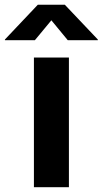

<svg xmlns="http://www.w3.org/2000/svg" viewBox="-81 -781 428 801"><path d="M60.5 0V-541H206.5V0ZM64.5 -613.3H-60.5V-616.2L76.7 -761.2H189.5L327.1 -616.2V-613.3H201.7L133.3 -696.3Z"/></svg>

Font: Inter 17pt
Style: Bold
Weight: 700
Version: Version 4.001;git-66647c0bb